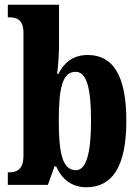

<svg xmlns="http://www.w3.org/2000/svg" viewBox="-20 -780 590 810"><path d="M344 10C453 10 513 -76 513 -270C513 -463 456 -548 350 -548C287 -548 249 -514 226 -468H221C225 -499 229 -553 229 -590V-760H13V-707H17C52 -707 79 -697 79 -640V-124C79 -62 48 -53 18 -53H13V0H182L210 -78H217C240 -26 281 10 344 10ZM300 -62C243 -62 228 -136 228 -271C228 -408 243 -477 299 -477C345 -477 364 -410 364 -272C364 -136 345 -62 300 -62Z"/></svg>

Font: Noto Serif Lao ExtraCondensed ExtraBold
Style: Regular
Weight: 800
Width: 2
Designer: Monotype Design Team
Foundry: Monotype Imaging Inc.
Version: Version 2.003